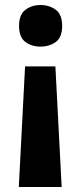

<svg xmlns="http://www.w3.org/2000/svg" viewBox="-20 -576 322 766"><path d="M80 -311H201L226 170H55ZM228 -473Q228 -427 202.5 -408.5Q177 -390 141 -390Q107 -390 81.5 -408.5Q56 -427 56 -473Q56 -518 81.5 -537Q107 -556 141 -556Q177 -556 202.5 -537Q228 -518 228 -473Z"/></svg>

Font: Noto Sans Symbols
Style: Bold
Weight: 700
Version: Version 2.002